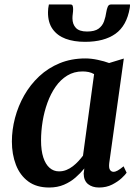

<svg xmlns="http://www.w3.org/2000/svg" viewBox="-20 -826 615 856"><path d="M467 -99Q464.5 -77 470.5 -68.5Q476.5 -60 486 -60Q494.5 -60 504.8 -65.8Q515 -71.5 531 -84.5L544.5 -56Q539.5 -48 522.8 -32.2Q506 -16.5 480.2 -3.2Q454.5 10 421.5 10Q391.5 10 372.5 -5.2Q353.5 -20.5 353 -52.5L356 -75Q339.5 -54.5 317 -34.8Q294.5 -15 265.2 -2.5Q236 10 199 10Q142.5 10 105.8 -17.2Q69 -44.5 51 -91.2Q33 -138 33 -195Q33 -247.5 47 -300.5Q61 -353.5 88 -401Q115 -448.5 154.8 -485.8Q194.5 -523 246.2 -544.2Q298 -565.5 361 -565.5Q386.5 -565.5 416 -559.2Q445.5 -553 466.5 -545L532 -565ZM399.5 -495.5Q388.5 -502 375.5 -504.8Q362.5 -507.5 348 -507.5Q310 -507.5 280 -489.2Q250 -471 228 -439.5Q206 -408 191.5 -368Q177 -328 170 -284.8Q163 -241.5 163 -200Q163 -155 173 -124.2Q183 -93.5 201 -77.8Q219 -62 243 -62Q260.5 -62 276 -68.2Q291.5 -74.5 305 -85Q318.5 -95.5 329.8 -107.8Q341 -120 350 -132ZM294 -806Q302 -806 304 -800Q306 -794 306 -785Q306 -775.5 304.5 -764.8Q303 -754 303 -744.5Q303 -718 318.2 -701.8Q333.5 -685.5 368 -685.5Q402 -685.5 419.2 -698Q436.5 -710.5 443.8 -730.8Q451 -751 454 -772.5Q456 -785 460.2 -795.5Q464.5 -806 474.5 -806H559.5Q559.5 -802.5 559.5 -799Q559.5 -795.5 558.5 -790.5Q545 -711 494.5 -675.2Q444 -639.5 359 -639.5Q309.5 -639.5 272.5 -653.2Q235.5 -667 214.5 -696.5Q193.5 -726 194 -772Q194 -780 195 -788.8Q196 -797.5 198 -806Z"/></svg>

Font: Merriweather 24pt SemiBold
Style: Italic
Weight: 600
Italic angle: -7.8°
Version: Version 2.101